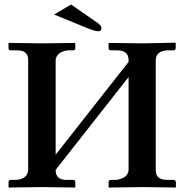

<svg xmlns="http://www.w3.org/2000/svg" viewBox="-20 -838 823 859"><path d="M297.9 -817.9 418.9 -733.9Q433.6 -722.2 434.1 -712.9Q434.1 -697.8 418.9 -698.2Q404.3 -698.7 376 -710L222.2 -772.9ZM676.8 -568.8V-76.2Q676.8 -40.5 710.9 -34.7Q720.7 -33.2 731.9 -33.2H757.8Q765.6 -31.2 767.1 -23.9V-1L765.1 1Q764.2 1 621.1 -1L467.8 1L465.8 -1V-23.9Q467.3 -32.2 474.1 -33.2H500Q551.8 -40.5 555.2 -76.2V-493.2L229 -78.1V-77.1Q229 -40 263.2 -34.2Q272.5 -32.7 283.2 -33.2H310.1Q315.9 -31.2 316.9 -23.9V-1L314.9 1Q314 1 168.9 -1L20 1L18.1 -1V-23.9Q19.5 -31.7 24.9 -33.2H51.8Q103.5 -37.6 106 -77.1V-569.8Q106 -605.5 73.2 -611.3Q63.5 -612.8 51.8 -612.8H24.9Q19 -614.7 18.1 -621.1V-645L20 -646Q21 -646 167 -644L314.9 -646L316.9 -645V-621.1Q315.4 -614.3 310.1 -612.8H283.2Q232.9 -605.5 229 -569.8V-146L555.2 -561V-568.8Q555.2 -606.4 517.6 -611.8Q509.3 -612.8 500 -612.8H474.1Q467.3 -614.7 465.8 -621.1V-645L467.8 -646Q468.8 -646 617.2 -644L764.2 -647L766.1 -645V-622.1Q764.6 -613.8 757.8 -612.8H731.9Q677.7 -611.3 676.8 -568.8Z"/></svg>

Font: Linux Libertine O
Style: Semibold
Weight: 700
Designer: Philipp H. Poll
Foundry: Philipp H. Poll
Version: Version 5.0.0